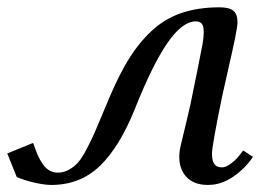

<svg xmlns="http://www.w3.org/2000/svg" viewBox="-48 -511 743 533"><path d="M481.4 -224.6Q502.4 -326.7 514.2 -388.2Q517.6 -407.2 517.6 -421.4Q517.6 -439 512 -445.3Q506.3 -451.7 495.6 -451.7Q458.5 -451.7 417.2 -392.3Q376 -333 327.1 -210.4Q284.2 -103 229.2 -50.3Q174.3 2.4 94.7 2.4Q75.7 2.4 47.9 -3.9Q20 -10.3 -1.5 -19.5Q-23.4 -73.2 -27.8 -85L43.9 -114.3Q44.9 -111.8 49.8 -98.1Q54.7 -84.5 59.1 -75.4Q63.5 -66.4 71 -55.2Q78.6 -43.9 89.1 -37.8Q99.6 -31.7 112.3 -31.7Q128.9 -31.7 143.3 -39.8Q157.7 -47.9 168.5 -59.8Q179.2 -71.8 191.9 -95.9Q204.6 -120.1 213.9 -141.1Q223.1 -162.1 238.8 -199.7Q242.2 -208.5 244.4 -213.4Q246.6 -218.3 249.8 -226.1Q252.9 -233.9 255.9 -240.7Q283.2 -304.7 310.3 -348.4Q337.4 -392.1 373.3 -425.5Q409.2 -459 455.6 -474.9Q502 -490.7 561.5 -490.7Q588.4 -490.7 599.9 -481.2Q611.3 -471.7 611.3 -449.2Q611.3 -437.5 604.2 -403.3Q597.2 -369.1 585.4 -318.1Q573.7 -267.1 568.8 -244.1Q540.5 -106.9 540.5 -84Q540.5 -64.5 547.1 -55.4Q553.7 -46.4 567.9 -46.4Q578.6 -46.4 591.1 -55.4Q603.5 -64.5 610.4 -72.3Q617.2 -80.1 627 -93.3L654.3 -75.7Q633.8 -44.4 600.1 -21Q566.4 2.4 529.3 2.4Q491.2 2.4 470.5 -18.8Q449.7 -40 449.7 -75.7Q449.7 -91.3 454.1 -108.9Q476.1 -199.7 481.4 -224.6Z"/></svg>

Font: Flanker
Style: Italic
Weight: 400
Italic angle: -12°
Designer: Flanker
Version: Version 2.027